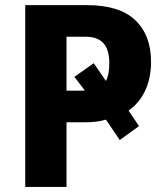

<svg xmlns="http://www.w3.org/2000/svg" viewBox="-20 -734 652 754"><path d="M241.2 -589.8H314.9C379.9 -589.8 409.2 -555.7 409.2 -485.8C409.2 -456.5 405.3 -433.6 396 -416L348.1 -485.8L272 -432.1L313 -378.9C309.6 -378.4 306.6 -377.9 304.2 -377.9H241.2ZM573.2 -491.2C573.2 -560.5 552.7 -615.2 511.2 -654.8C469.7 -694.3 406.2 -713.9 320.8 -713.9H79.1V0H241.2V-253.9H314.9C345.7 -253.9 372.1 -256.8 396 -264.2L450.2 -184.1L525.9 -238.8L484.9 -299.8C547.9 -344.2 573.2 -415 573.2 -491.2Z"/></svg>

Font: Avrile Sans
Style: Bold
Weight: 700
Designer: Monotype Design Team, Google (font), Stefan Peev (BGR Cyrillic), Cristiano Sobral (main changes)
Foundry: The Avrile Sans Project Authors
Version: Version 3.110